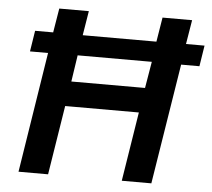

<svg xmlns="http://www.w3.org/2000/svg" viewBox="-51 -760 899 815"><g transform="rotate(5 398.5 -352.5)"><path d="M57 0 138 -513H61L75 -602H152L169 -705H295L278 -601H592L609 -705H735L718 -602H797L783 -513H705L623 0H497L544 -295H230L183 0ZM247 -401H561L580 -514H264Z"/></g></svg>

Font: Nunito Sans 10pt SemiCondensed
Style: Bold Italic
Weight: 700
Width: 4
Italic angle: -9°
Designer: Vernon Adams
Foundry: Vernon Adams
Version: Version 3.101;gftools[0.9.27]